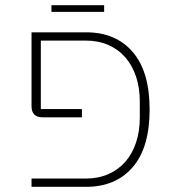

<svg xmlns="http://www.w3.org/2000/svg" viewBox="-20 -723 661 743"><path d="M179 -703H383V-677H179ZM102 -32H311Q360 -32 399 -49Q438 -66 465 -97Q492 -128 506.5 -171.5Q521 -215 521 -268V-330Q521 -383 506.5 -426.5Q492 -470 465 -501Q438 -532 399 -549Q360 -566 311 -566H138V-301H297V-269H145Q102 -269 102 -312V-598H313Q428 -598 493.5 -522Q559 -446 559 -299Q559 -152 493.5 -76Q428 0 313 0H102Z"/></svg>

Font: IBM Plex Sans Hebrew ExtLt
Style: Regular
Weight: 200
Designer: Mike Abbink, Paul van der Laan, Pieter van Rosmalen, Yanek Iontef
Foundry: Bold Monday
Version: Version 1.3